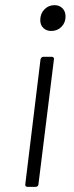

<svg xmlns="http://www.w3.org/2000/svg" viewBox="-20 -725 288 744"><path d="M136 -647Q136 -672 152 -688.5Q168 -705 191 -705Q210 -705 222 -693Q234 -681 234 -661Q234 -637 218 -621Q202 -605 179 -605Q160 -605 148 -616.5Q136 -628 136 -647ZM78 -11 137 -495Q138 -499 141 -502Q144 -505 148 -505H180Q185 -505 187.5 -502Q190 -499 189 -495L129 -11Q129 -7 126 -4Q123 -1 118 -1H86Q82 -1 79.5 -4Q77 -7 78 -11Z"/></svg>

Font: Barlow Light
Style: Italic
Weight: 300
Italic angle: -7°
Designer: Jeremy Tribby
Foundry: Tribby Type
Version: Version 1.408